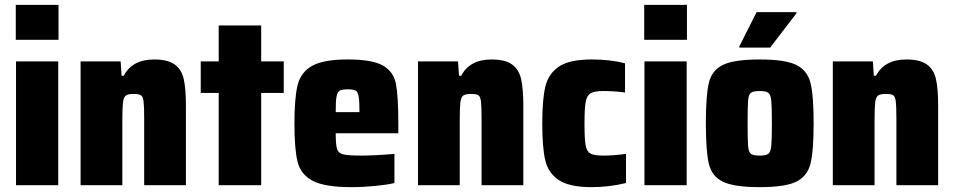

<svg xmlns="http://www.w3.org/2000/svg" viewBox="-20 -763 3930 791"><path d="M45 -599V-743H221V-599ZM46 0V-510H220V0Z M312 -510H477L481 -451H490Q525 -518 615 -518Q671 -518 699.5 -497.5Q728 -477 737 -437Q746 -397 746 -327V0H574V-271Q574 -325 571.5 -345Q569 -365 561 -370.5Q553 -376 530 -376Q507 -376 498 -369Q489 -362 486.5 -340Q484 -318 484 -263V0H312Z M881 0V-380H807V-510H881V-658H1056V-510H1149V-380H1056V0Z M1621 -214H1363Q1363 -167 1368.5 -149.5Q1374 -132 1394 -127Q1414 -122 1468 -122Q1523 -122 1605 -129V-9Q1577 -2 1526.5 3Q1476 8 1427 8Q1318 8 1268.5 -18Q1219 -44 1206 -96Q1193 -148 1193 -254Q1193 -359 1206 -412Q1219 -465 1265.5 -491.5Q1312 -518 1412 -518Q1514 -518 1557.5 -493Q1601 -468 1611 -418.5Q1621 -369 1621 -254ZM1363 -301H1461Q1461 -347 1457.5 -366Q1454 -385 1445 -390Q1436 -395 1412 -395Q1389 -395 1379.5 -389.5Q1370 -384 1366.5 -365.5Q1363 -347 1363 -301Z M1702 -510H1867L1871 -451H1880Q1915 -518 2005 -518Q2061 -518 2089.5 -497.5Q2118 -477 2127 -437Q2136 -397 2136 -327V0H1964V-271Q1964 -325 1961.5 -345Q1959 -365 1951 -370.5Q1943 -376 1920 -376Q1897 -376 1888 -369Q1879 -362 1876.5 -340Q1874 -318 1874 -263V0H1702Z M2214 -255Q2214 -352 2226.5 -405.5Q2239 -459 2282.5 -488.5Q2326 -518 2417 -518Q2497 -518 2555 -502V-382Q2509 -388 2466 -388Q2429 -388 2413.5 -379Q2398 -370 2393 -344Q2388 -318 2388 -255Q2388 -191 2392.5 -165Q2397 -139 2412.5 -130.5Q2428 -122 2466 -122Q2507 -122 2559 -129V-9Q2489 8 2417 8Q2325 8 2281.5 -21.5Q2238 -51 2226 -104Q2214 -157 2214 -255Z M2634 -599V-743H2810V-599ZM2635 0V-510H2809V0Z M2888 -255Q2888 -371 2900.5 -422.5Q2913 -474 2959 -496Q3005 -518 3110 -518Q3215 -518 3260.5 -495.5Q3306 -473 3319 -421.5Q3332 -370 3332 -255Q3332 -140 3319 -88.5Q3306 -37 3260.5 -14.5Q3215 8 3110 8Q3005 8 2959 -14Q2913 -36 2900.5 -87.5Q2888 -139 2888 -255ZM3160 -255Q3160 -324 3157.5 -348.5Q3155 -373 3145.5 -380.5Q3136 -388 3110 -388Q3083 -388 3073.5 -380.5Q3064 -373 3062 -349Q3060 -325 3060 -255Q3060 -185 3062 -161Q3064 -137 3073.5 -129.5Q3083 -122 3110 -122Q3136 -122 3145.5 -129.5Q3155 -137 3157.5 -161.5Q3160 -186 3160 -255ZM3026 -567V-572L3097 -713H3261V-708L3153 -567Z M3411 -510H3576L3580 -451H3589Q3624 -518 3714 -518Q3770 -518 3798.5 -497.5Q3827 -477 3836 -437Q3845 -397 3845 -327V0H3673V-271Q3673 -325 3670.5 -345Q3668 -365 3660 -370.5Q3652 -376 3629 -376Q3606 -376 3597 -369Q3588 -362 3585.5 -340Q3583 -318 3583 -263V0H3411Z"/></svg>

Font: Saira Semi Condensed ExtraBold
Style: Regular
Weight: 800
Width: 4
Designer: Hector Gatti with collaboration of the Omnibus-Type team
Foundry: Omnibus-Type
Version: Version 1.001; ttfautohint (v1.8)